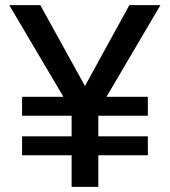

<svg xmlns="http://www.w3.org/2000/svg" viewBox="-20 -728 661 748"><path d="M484 -708 311 -393 137 -708H16L227 -351H66V-277H259V-197H66V-123H259V0H363V-123H556V-197H363V-277H556V-351H395L605 -708Z"/></svg>

Font: UULA Sans Medium
Style: Regular
Weight: 500
Designer: Mohamed Gaber, Laura Garcia Mut
Foundry: Kief Type Foundry
Version: Version 3.006;hotconv 1.0.109;makeotfexe 2.5.65596